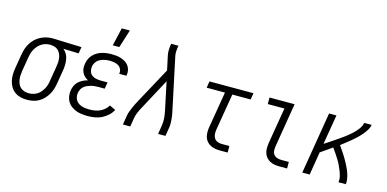

<svg xmlns="http://www.w3.org/2000/svg" viewBox="-72 -1152 3143 1560"><g transform="rotate(15 1500.0 -372.0)"><path d="M201 8Q172 8 146 1.5Q120 -5 98.5 -20Q77 -35 63 -58Q49 -81 43 -107Q37 -133 37.5 -161Q38 -189 43 -218L63 -338Q67 -362 75 -386Q83 -410 96.5 -432Q110 -454 129 -472.5Q148 -491 171 -503Q194 -515 218.5 -521.5Q243 -528 267 -528H281L518 -520L509 -465L380 -469Q397 -455 408 -436Q419 -417 423 -395Q427 -373 427 -349.5Q427 -326 423 -302L403 -182Q399 -158 391.5 -134Q384 -110 370.5 -87.5Q357 -65 338.5 -46Q320 -27 297.5 -14.5Q275 -2 250 3Q225 8 201 8ZM201 -47Q219 -47 237 -51.5Q255 -56 271 -66Q287 -76 299.5 -91Q312 -106 321 -122.5Q330 -139 335 -156.5Q340 -174 342 -191L362 -311Q365 -329 366.5 -347Q368 -365 366 -382.5Q364 -400 358 -416Q352 -432 341 -444.5Q330 -457 314.5 -464Q299 -471 281 -472L272 -473H263Q246 -473 228 -467.5Q210 -462 194.5 -452Q179 -442 166.5 -427.5Q154 -413 145 -397Q136 -381 131 -363.5Q126 -346 123 -329L103 -209Q100 -189 99 -170Q98 -151 101 -132.5Q104 -114 111.5 -97.5Q119 -81 132.5 -69.5Q146 -58 164 -52.5Q182 -47 201 -47Z M712 8Q686 8 661 5Q636 2 613.5 -6.5Q591 -15 571.5 -29.5Q552 -44 540 -64.5Q528 -85 524.5 -110Q521 -135 525 -161Q529 -181 538 -200.5Q547 -220 563.5 -234.5Q580 -249 599.5 -258.5Q619 -268 639 -273Q622 -282 609 -294.5Q596 -307 588 -323.5Q580 -340 578.5 -359.5Q577 -379 581 -399Q584 -419 593 -438.5Q602 -458 616.5 -473.5Q631 -489 649.5 -500Q668 -511 688 -517Q708 -523 728.5 -525.5Q749 -528 769 -528Q790 -528 810.5 -526Q831 -524 850.5 -517.5Q870 -511 887 -500.5Q904 -490 915.5 -474Q927 -458 931.5 -437.5Q936 -417 932 -396L931 -390H870L871 -393Q874 -413 866 -430Q858 -447 842.5 -456.5Q827 -466 807.5 -469.5Q788 -473 769 -473Q755 -473 742 -471.5Q729 -470 715.5 -466Q702 -462 689 -455.5Q676 -449 666 -439Q656 -429 649.5 -416Q643 -403 641 -390Q638 -368 644 -348.5Q650 -329 665.5 -317.5Q681 -306 701.5 -302Q722 -298 743 -298H797L788 -243H734Q719 -243 703.5 -241.5Q688 -240 673 -236Q658 -232 643 -225.5Q628 -219 615.5 -208.5Q603 -198 596 -183.5Q589 -169 586 -154Q582 -128 590.5 -105.5Q599 -83 618.5 -69.5Q638 -56 662.5 -51.5Q687 -47 712 -47Q733 -47 755 -50.5Q777 -54 797.5 -63Q818 -72 836 -87.5Q854 -103 864 -122L915 -98Q902 -72 878 -50Q854 -28 827 -15Q800 -2 770.5 3Q741 8 712 8ZM760 -600 795 -752H863L815 -600Z M1006 0 1018 -74Q1021 -92 1027 -110Q1033 -128 1041 -145.5Q1049 -163 1057 -180.5Q1065 -198 1075 -215L1239 -517L1213 -638Q1209 -659 1209.5 -682Q1210 -705 1214 -728L1215 -735H1276L1275 -728Q1272 -708 1270.5 -688Q1269 -668 1273 -649L1365 -215Q1369 -198 1372 -180.5Q1375 -163 1376.5 -145.5Q1378 -128 1378.5 -110Q1379 -92 1376 -74L1364 0H1302L1314 -74Q1319 -107 1316 -139.5Q1313 -172 1306 -204L1258 -431L1128 -189Q1126 -185 1123.5 -180.5Q1121 -176 1119 -172Q1118 -172 1118 -172V-171Q1105 -147 1094.5 -122.5Q1084 -98 1080 -74L1068 0Z M1823 0Q1801 0 1781 -3.5Q1761 -7 1743 -16Q1725 -25 1712 -39.5Q1699 -54 1692.5 -73Q1686 -92 1685.5 -113Q1685 -134 1688 -155L1740 -465H1586L1595 -520H1965L1956 -465H1802L1750 -155Q1747 -136 1748.5 -117Q1750 -98 1759.5 -83.5Q1769 -69 1786 -62Q1803 -55 1822 -55H1887V0Z M2323 0Q2301 0 2280.5 -3.5Q2260 -7 2242 -16.5Q2224 -26 2211 -41.5Q2198 -57 2192 -76Q2186 -95 2186 -116.5Q2186 -138 2189 -159L2240 -465H2100V-520H2311L2250 -150Q2247 -132 2248 -113.5Q2249 -95 2259.5 -81Q2270 -67 2287 -61Q2304 -55 2322 -55H2387V0Z M2515 0 2601 -520H2663L2621 -270Q2642 -283 2661.5 -296Q2681 -309 2700.5 -322.5Q2720 -336 2740 -349.5Q2760 -363 2779 -377.5Q2798 -392 2816 -407.5Q2834 -423 2850.5 -440.5Q2867 -458 2880 -478Q2893 -498 2897 -520H2959Q2955 -496 2941 -473.5Q2927 -451 2910 -431.5Q2893 -412 2874 -394Q2855 -376 2834.5 -359Q2814 -342 2793.5 -326Q2773 -310 2753 -295Q2764 -279 2775.5 -262.5Q2787 -246 2798 -229Q2809 -212 2819 -194.5Q2829 -177 2838.5 -159Q2848 -141 2856.5 -122Q2865 -103 2871 -83.5Q2877 -64 2880.5 -43Q2884 -22 2881 0H2819Q2823 -26 2817 -50Q2811 -74 2802 -96.5Q2793 -119 2782.5 -140.5Q2772 -162 2759 -182.5Q2746 -203 2733 -222.5Q2720 -242 2705 -262Q2681 -245 2657 -228Q2633 -211 2609 -195L2577 0Z"/></g></svg>

Font: Iosevka Curly Slab Light
Style: Italic
Weight: 300
Italic angle: -9°
Monospace: yes
Designer: Belleve Invis
Foundry: Belleve Invis
Version: Version 22.1.2; ttfautohint (v1.8.4)